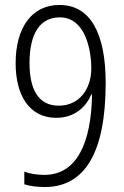

<svg xmlns="http://www.w3.org/2000/svg" viewBox="-20 -744 499 774"><path d="M406 -410C406 -610 344 -724 220 -724C106 -724 43 -630 43 -489C43 -360 98 -269 207 -269C285 -269 329 -318 348 -363H351C348 -167 289 -39 159 -39C129 -39 99 -44 78 -52V-1C98 6 132 10 160 10C322 10 406 -129 406 -410ZM221 -674C324 -674 348 -543 348 -468C348 -387 301 -318 217 -318C135 -318 99 -383 99 -490C99 -610 142 -674 221 -674Z"/></svg>

Font: Noto Sans Thai Cond Light
Style: Regular
Weight: 300
Width: 3
Designer: Monotype Design Team
Foundry: Monotype Imaging Inc.
Version: Version 2.002